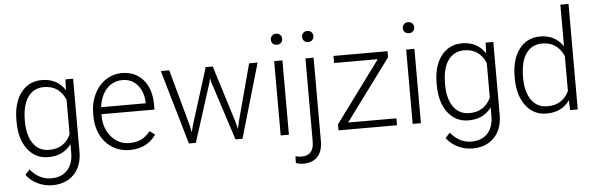

<svg xmlns="http://www.w3.org/2000/svg" viewBox="-56 -948 4210 1360"><g transform="rotate(-5 2049.0 -268.5)"><path d="M52.7 -269Q52.7 -393.1 107.7 -465.6Q162.6 -538.1 256.8 -538.1Q364.7 -538.1 420.9 -452.1L423.8 -528.3H478.5V-10.7Q478.5 91.3 421.4 150.9Q364.3 210.4 266.6 210.4Q211.4 210.4 161.4 185.8Q111.3 161.1 82.5 120.1L115.2 85Q177.2 161.1 262.7 161.1Q335.9 161.1 377 117.9Q418 74.7 419.4 -2V-68.4Q363.3 9.8 255.9 9.8Q164.1 9.8 108.4 -63.5Q52.7 -136.7 52.7 -261.2ZM111.8 -258.8Q111.8 -157.7 152.3 -99.4Q192.9 -41 266.6 -41Q374.5 -41 419.4 -137.7V-383.3Q398.9 -434.1 360.4 -460.7Q321.8 -487.3 267.6 -487.3Q193.8 -487.3 152.8 -429.4Q111.8 -371.6 111.8 -258.8Z M835.4 9.8Q768.1 9.8 713.6 -23.4Q659.2 -56.6 628.9 -116Q598.6 -175.3 598.6 -249V-270Q598.6 -346.2 628.2 -407.2Q657.7 -468.3 710.4 -503.2Q763.2 -538.1 824.7 -538.1Q920.9 -538.1 977.3 -472.4Q1033.7 -406.7 1033.7 -293V-260.3H656.7V-249Q656.7 -159.2 708.3 -99.4Q759.8 -39.6 837.9 -39.6Q884.8 -39.6 920.7 -56.6Q956.5 -73.7 985.8 -111.3L1022.5 -83.5Q958 9.8 835.4 9.8ZM824.7 -488.3Q758.8 -488.3 713.6 -439.9Q668.5 -391.6 658.7 -310.1H975.6V-316.4Q973.1 -392.6 932.1 -440.4Q891.1 -488.3 824.7 -488.3Z M1273.9 -121.6 1282.7 -76.2 1294.4 -124 1421.4 -528.3H1471.2L1596.7 -127.4L1610.4 -71.8L1621.6 -123L1730 -528.3H1790.5L1636.7 0H1586.9L1451.2 -418.9L1444.8 -447.8L1438.5 -418.5L1305.2 0H1255.4L1102.1 -528.3H1162.1Z M1966.8 0H1908.2V-528.3H1966.8ZM1897.9 -681.2Q1897.9 -697.8 1908.7 -709.2Q1919.4 -720.7 1938 -720.7Q1956.5 -720.7 1967.5 -709.2Q1978.5 -697.8 1978.5 -681.2Q1978.5 -664.6 1967.5 -653.3Q1956.5 -642.1 1938 -642.1Q1919.4 -642.1 1908.7 -653.3Q1897.9 -664.6 1897.9 -681.2Z M2188.5 -528.3V63Q2188.5 136.2 2153.3 174.8Q2118.2 213.4 2049.8 213.4Q2023.4 213.4 1998.5 204.1L1999.5 155.8Q2021 162.1 2043.5 162.1Q2130.4 162.1 2130.4 62V-528.3ZM2159.7 -720.7Q2178.7 -720.7 2189.5 -709.2Q2200.2 -697.8 2200.2 -681.2Q2200.2 -664.6 2189.5 -653.3Q2178.7 -642.1 2159.7 -642.1Q2141.1 -642.1 2130.6 -653.3Q2120.1 -664.6 2120.1 -681.2Q2120.1 -697.8 2130.6 -709.2Q2141.1 -720.7 2159.7 -720.7Z M2392.1 -49.3H2735.4V0H2319.8V-43L2640.1 -478H2329.6V-528.3H2713.9V-484.9Z M2905.3 0H2846.7V-528.3H2905.3ZM2836.4 -681.2Q2836.4 -697.8 2847.2 -709.2Q2857.9 -720.7 2876.5 -720.7Q2895 -720.7 2906 -709.2Q2917 -697.8 2917 -681.2Q2917 -664.6 2906 -653.3Q2895 -642.1 2876.5 -642.1Q2857.9 -642.1 2847.2 -653.3Q2836.4 -664.6 2836.4 -681.2Z M3040.5 -269Q3040.5 -393.1 3095.5 -465.6Q3150.4 -538.1 3244.6 -538.1Q3352.5 -538.1 3408.7 -452.1L3411.6 -528.3H3466.3V-10.7Q3466.3 91.3 3409.2 150.9Q3352.1 210.4 3254.4 210.4Q3199.2 210.4 3149.2 185.8Q3099.1 161.1 3070.3 120.1L3103 85Q3165 161.1 3250.5 161.1Q3323.7 161.1 3364.7 117.9Q3405.8 74.7 3407.2 -2V-68.4Q3351.1 9.8 3243.7 9.8Q3151.9 9.8 3096.2 -63.5Q3040.5 -136.7 3040.5 -261.2ZM3099.6 -258.8Q3099.6 -157.7 3140.1 -99.4Q3180.7 -41 3254.4 -41Q3362.3 -41 3407.2 -137.7V-383.3Q3386.7 -434.1 3348.1 -460.7Q3309.6 -487.3 3255.4 -487.3Q3181.6 -487.3 3140.6 -429.4Q3099.6 -371.6 3099.6 -258.8Z M3595.2 -269Q3595.2 -392.1 3650.1 -465.1Q3705.1 -538.1 3799.3 -538.1Q3906.2 -538.1 3962.4 -453.6V-750H4020.5V0H3965.8L3963.4 -70.3Q3907.2 9.8 3798.3 9.8Q3707 9.8 3651.1 -63.7Q3595.2 -137.2 3595.2 -262.2ZM3654.3 -258.8Q3654.3 -157.7 3694.8 -99.4Q3735.4 -41 3809.1 -41Q3917 -41 3962.4 -136.2V-384.3Q3917 -487.3 3810.1 -487.3Q3736.3 -487.3 3695.3 -429.4Q3654.3 -371.6 3654.3 -258.8Z"/></g></svg>

Font: Vazir Thin FD-UI
Style: Thin-FD-UI
Weight: 100
Designer: Saber Rastikerdar
Foundry: Saber Rastikerdar
Version: Version 30.1.0